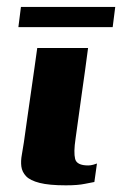

<svg xmlns="http://www.w3.org/2000/svg" viewBox="-20 -540 359 564"><path d="M238.7 -399Q230.1 -332.7 220.4 -266Q210.8 -199.3 201.9 -132.4Q195.9 -92.4 200.7 -73.2Q205.5 -54 239.1 -54Q246.1 -54 254.1 -56.2Q262.1 -58.4 264.8 -59.7L257.2 -5.4Q250.2 -4.4 229.4 0Q208.7 4.4 173.5 4.4Q124.4 4.4 96.5 -2.7Q68.6 -9.8 56.7 -22.3Q44.8 -34.9 42.7 -51Q40.7 -67.1 44.1 -85.2Q47.4 -103.3 50.1 -121.7Q54.4 -152.5 59.9 -191.4Q65.4 -230.3 71.1 -269.6Q76.8 -309 81.6 -343.1Q86.4 -377.1 89.4 -399Q126.7 -399 164 -399Q201.3 -399 238.7 -399ZM34 -460.3 41.5 -519.6H318.5L311 -460.3Z"/></svg>

Font: Genos Thin
Style: Italic
Weight: 100
Italic angle: -8°
Designer: Robert E. Leuschke
Foundry: Robert E. Leuschke
Version: Version 1.010